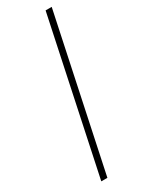

<svg xmlns="http://www.w3.org/2000/svg" viewBox="-188 -731 583 763"><g transform="rotate(-30 103.0 -349.5)"><path d="M178 -699H206L58 0H30Z"/></g></svg>

Font: Prompt Thin
Style: Italic
Weight: 250
Italic angle: -12°
Designer: Katatrad Team
Foundry: CadsonDemak
Version: Version 1.001